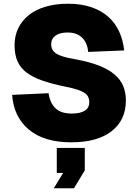

<svg xmlns="http://www.w3.org/2000/svg" viewBox="-20 -746 739 1028"><path d="M362 16Q215 16 134 -52.5Q53 -121 45 -238L240 -247Q248 -194 277.5 -166Q307 -138 364 -138Q409 -138 433.5 -153Q458 -168 458 -200Q458 -214 453 -225.5Q448 -237 434.5 -247Q421 -257 396 -265.5Q371 -274 330 -282Q257 -297 205.5 -315Q154 -333 121 -358.5Q88 -384 73 -419.5Q58 -455 58 -504Q58 -554 77.5 -594.5Q97 -635 133.5 -664.5Q170 -694 223.5 -710Q277 -726 344 -726Q415 -726 469 -707.5Q523 -689 560 -656Q597 -623 618 -577Q639 -531 645 -476L452 -468Q448 -517 419.5 -544.5Q391 -572 342 -572Q300 -572 277 -555Q254 -538 254 -510Q254 -477 280.5 -459.5Q307 -442 376 -430Q455 -416 508 -395.5Q561 -375 593.5 -347Q626 -319 640 -284.5Q654 -250 654 -208Q654 -103 577.5 -43.5Q501 16 362 16ZM268 262 318 180H284V46H434V166L376 262Z"/></svg>

Font: Geist Black
Style: Regular
Weight: 400
Designer: Basement.studio, Andrés Briganti, Mateo Zaragoza
Foundry: Basement.studio, Vercel, Andrés Briganti, Guido Ferreyra, Mateo Zaragoza
Version: Version 1.401